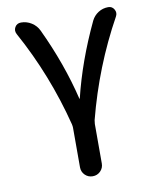

<svg xmlns="http://www.w3.org/2000/svg" viewBox="-83 -583 694 867"><g transform="rotate(-10 263.5 -150.0)"><path d="M220 -27Q160 -263 45 -472Q36 -489 45 -504.5Q54 -520 73 -520Q99 -520 121 -506Q143 -492 154 -469Q233 -302 273 -136Q273 -135 274 -135Q275 -135 275 -136Q315 -301 396 -472Q407 -494 427.5 -507Q448 -520 473 -520Q491 -520 500 -504Q509 -488 500 -472Q385 -264 324 -28Q322 -16 322 -11V170Q322 191 307.5 205.5Q293 220 272 220Q251 220 236.5 205.5Q222 191 222 170V-11Q222 -17 220 -27Z"/></g></svg>

Font: Rounded Mplus 1c Medium
Style: Regular
Weight: 500
Version: Version 1.059.20150529